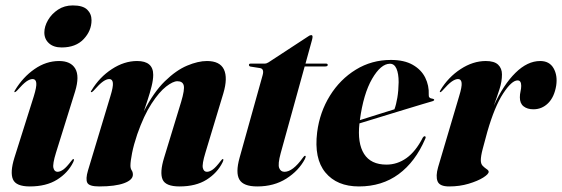

<svg xmlns="http://www.w3.org/2000/svg" viewBox="-20 -678 2072 708"><path d="M207.5 -503Q177.5 -503 160.5 -518.5Q143.5 -534 143.5 -558Q143.5 -580.5 157 -603.8Q170.5 -627 194 -642.5Q217.5 -658 248.5 -658Q285.5 -658 301.5 -642.5Q317.5 -627 317.5 -603.5Q317.5 -564.5 288.5 -533.8Q259.5 -503 207.5 -503ZM186.5 -115Q173.5 -73 177 -58.8Q180.5 -44.5 192 -44.5Q202 -44.5 213.8 -53Q225.5 -61.5 242.5 -84Q248.5 -92 250.5 -91.5Q255.5 -91.5 249.5 -79Q230.5 -40.5 190.5 -15.5Q150.5 9.5 90 9.5Q39 9.5 27.8 -16.5Q16.5 -42.5 33 -96L104.5 -322.5Q115.5 -358 113.8 -372.2Q112 -386.5 100.5 -386.5Q90 -386.5 77.2 -377.5Q64.5 -368.5 42.5 -343.5Q37 -338 34.5 -338Q31 -338.5 35.5 -345.5Q64.5 -393.5 107.2 -423.2Q150 -453 198 -453Q241 -453 257.5 -425Q274 -397 257 -341Z M317 -338Q312.5 -338.5 318 -345.5Q347 -393.5 392.5 -423.2Q438 -453 485.5 -453Q545 -453 545 -402Q545 -384 539 -359.8Q533 -335.5 524.8 -310.8Q516.5 -286 510.5 -267.5Q546.5 -338 588 -378.5Q629.5 -419 670 -436Q710.5 -453 743 -453Q791 -453 805.8 -421.8Q820.5 -390.5 803.5 -333.5L737.5 -115Q724.5 -72.5 728 -58.5Q731.5 -44.5 743 -44.5Q753 -44.5 764.8 -53Q776.5 -61.5 793.5 -84Q799.5 -92 801.5 -91.5Q806.5 -91.5 800.5 -79Q781.5 -40.5 742 -15.5Q702.5 9.5 642 9.5Q590.5 9.5 579.5 -16.2Q568.5 -42 585 -96L648 -302.5Q661.5 -347.5 657.5 -363Q653.5 -378.5 634 -378.5Q618 -378.5 592.5 -358.8Q567 -339 538.8 -295.8Q510.5 -252.5 486 -182.5Q473 -144 467 -113.5Q461 -83 461 -67.5Q461 -56.5 465.5 -50Q470 -43.5 470 -34Q470 -14.5 437.5 -2.5Q405 9.5 345.5 9.5Q309 9.5 302 -4Q295 -17.5 304.5 -49.5L387 -323Q398 -358.5 396.2 -372.5Q394.5 -386.5 383 -386.5Q373 -386.5 360 -377.5Q347 -368.5 325 -343.5Q319.5 -338 317 -338Z M938.5 -427 903.5 -432.5Q898 -434 898 -438.5Q898 -443.5 904.5 -443.5H956Q963 -443.5 970 -448L1117.5 -544.5Q1122.5 -548.5 1128 -548.5Q1132.5 -548.5 1132.5 -542Q1132.5 -538.5 1130.5 -530.5L1106.5 -443.5H1182Q1188.5 -443.5 1188.5 -438.5Q1188.5 -433 1179 -433H1103.5L1015 -113Q1004 -72.5 1009.5 -58.5Q1015 -44.5 1029 -44.5Q1059.5 -44.5 1096.5 -96Q1102 -104 1105 -103.5Q1110 -103.5 1104 -91Q1081.5 -48.5 1036 -19.5Q990.5 9.5 928.5 9.5Q877.5 9.5 862.8 -15.8Q848 -41 863.5 -96.5L948.5 -401Q955 -424.5 938.5 -427Z M1548 -166Q1511.5 -81 1450 -35.8Q1388.5 9.5 1303.5 9.5Q1222.5 9.5 1180 -41.8Q1137.5 -93 1149.5 -190.5Q1159 -264.5 1196.5 -325Q1234 -385.5 1292.2 -421.2Q1350.5 -457 1421.5 -457Q1470.5 -457 1502 -439Q1533.5 -421 1548 -391.8Q1562.5 -362.5 1561 -329Q1559.5 -315.5 1575 -314Q1581 -313 1581 -310Q1581.5 -307 1575.5 -305Q1567 -302.5 1537.5 -293.8Q1508 -285 1467.2 -272.5Q1426.5 -260 1383.8 -247Q1341 -234 1305.5 -223Q1297.5 -150 1322.5 -110.5Q1347.5 -71 1405 -71Q1445 -71 1479 -95.2Q1513 -119.5 1539 -170.5Q1543 -176.5 1546.5 -175.5Q1552 -174.5 1548 -166ZM1418 -443Q1384.5 -443 1352.2 -387.5Q1320 -332 1307 -235Q1340 -245.5 1375.2 -256.5Q1410.5 -267.5 1434.5 -275Q1441 -292.5 1445.2 -317.8Q1449.5 -343 1450 -375Q1450 -406.5 1442 -424.8Q1434 -443 1418 -443Z M1603 -338Q1600 -338.5 1604 -345.5Q1633 -393.5 1678.5 -423.2Q1724 -453 1771.5 -453Q1802.5 -453 1816.8 -439.5Q1831 -426 1831 -403.5Q1831 -377.5 1822 -349.5Q1813 -321.5 1801 -288.5Q1836.5 -366 1880.8 -409.5Q1925 -453 1972 -453Q2006 -453 2021.2 -426.5Q2036.5 -400 2031 -362.5Q2024 -320 2001.2 -297.5Q1978.5 -275 1947 -275Q1924.5 -275 1910.8 -285.8Q1897 -296.5 1897 -319Q1897 -330.5 1899.5 -341.2Q1902 -352 1902 -361.5Q1902 -381.5 1888.5 -381.5Q1867 -381.5 1835.5 -333.5Q1804 -285.5 1777 -192Q1767 -155.5 1760 -129Q1753 -102.5 1753 -87Q1753 -73.5 1760.2 -66.2Q1767.5 -59 1774.8 -54.2Q1782 -49.5 1782 -44.5Q1782 -36 1761.8 -23.2Q1741.5 -10.5 1708.2 -0.5Q1675 9.5 1636 9.5Q1601 9.5 1593.5 -9.5Q1586 -28.5 1595.5 -61.5L1673 -323Q1684 -358.5 1682.2 -372.5Q1680.5 -386.5 1669 -386.5Q1659 -386.5 1646 -377.5Q1633 -368.5 1611 -343.5Q1606 -338 1603 -338Z"/></svg>

Font: Fraunces 144pt
Style: Bold Italic
Weight: 700
Italic angle: -16°
Version: Version 1.000;[b76b70a41]